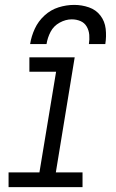

<svg xmlns="http://www.w3.org/2000/svg" viewBox="-20 -764 472 784"><path d="M15 0H317V-60H208L285 -530H100V-471H209L141 -60H15ZM103 -584H170Q174 -610 186.5 -634Q199 -658 223.5 -671.5Q248 -685 273 -685Q292 -685 308.5 -678Q325 -671 334 -655.5Q343 -640 344.5 -621.5Q346 -603 343 -584H410Q415 -616 411.5 -646.5Q408 -677 390 -700.5Q372 -724 343 -734Q314 -744 283 -744Q251 -744 219 -734Q187 -724 161.5 -700.5Q136 -677 122 -646.5Q108 -616 103 -584Z"/></svg>

Font: Iosevka Sparkle Light Oblique
Style: Regular
Weight: 300
Italic angle: -9°
Designer: Belleve Invis
Foundry: Belleve Invis
Version: Version 4.5.0; ttfautohint (v1.8.3)